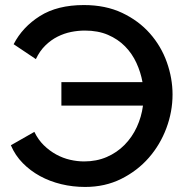

<svg xmlns="http://www.w3.org/2000/svg" viewBox="-20 -734 739 760"><path d="M317 6Q268 6 222.5 -5Q177 -16 138.5 -37Q100 -58 70 -88.5Q40 -119 23 -159L116 -212Q131 -181 153.5 -159Q176 -137 202.5 -122.5Q229 -108 257.5 -101.5Q286 -95 313 -95Q362 -95 402.5 -112.5Q443 -130 473 -160.5Q503 -191 521.5 -231Q540 -271 546 -316H223V-409H544Q537 -448 520 -485Q503 -522 475 -550.5Q447 -579 407.5 -596Q368 -613 316 -613Q289 -613 261.5 -607.5Q234 -602 208 -589Q182 -576 159.5 -554Q137 -532 122 -500L34 -559Q69 -627 138 -670.5Q207 -714 312 -714Q398 -714 463.5 -683Q529 -652 573.5 -601.5Q618 -551 640.5 -487.5Q663 -424 663 -360Q663 -292 638.5 -226.5Q614 -161 569 -109.5Q524 -58 460 -26Q396 6 317 6Z"/></svg>

Font: Oxford Sans SemiBold
Style: Regular
Weight: 600
Designer: Matt McInerney, Pablo Impallari, Rodrigo Fuenzalida
Foundry: Matt McInerney, Pablo Impallari, Rodrigo Fuenzalida
Version: Version 3.000g; ttfautohint (v1.5) -l 8 -r 28 -G 28 -x 14 -D